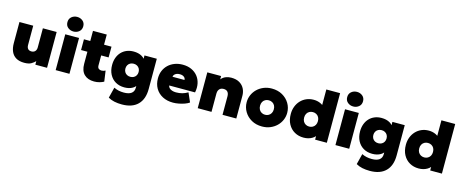

<svg xmlns="http://www.w3.org/2000/svg" viewBox="-48 -1633 6488 2692"><g transform="rotate(15 3196.0 -287.0)"><path d="M268.5 15Q196.5 15 149.8 -12.5Q103 -40 80.2 -91.2Q57.5 -142.5 57.5 -214V-520H257.5V-241Q257.5 -205 274.5 -185Q291.5 -165 326.5 -165Q349 -165 365 -174.8Q381 -184.5 389.2 -201.5Q397.5 -218.5 397.5 -241V-520H597.5V0H427.5V-51Q406 -28 370 -6.5Q334 15 268.5 15Z M722.5 0V-520H922.5V0ZM822.5 -587Q776 -587 741.8 -615.2Q707.5 -643.5 707.5 -693Q707.5 -742.5 741.8 -770.8Q776 -799 822.5 -799Q869 -799 903.2 -770.8Q937.5 -742.5 937.5 -693Q937.5 -643.5 903.2 -615.2Q869 -587 822.5 -587Z M1282.5 15Q1189.5 15 1137.5 -36.8Q1085.5 -88.5 1085.5 -189V-667H1285.5V-520H1393.5V-364H1285.5V-220Q1285.5 -187 1302.5 -173.5Q1319.5 -160 1342.5 -160Q1357 -160 1372 -163.8Q1387 -167.5 1400.5 -175L1422.5 -20Q1398 -6 1361.2 4.5Q1324.5 15 1282.5 15ZM993.5 -364V-520H1101.5V-364Z M1742 225Q1683 225 1632.8 214.5Q1582.5 204 1542 180L1581 25Q1614 41.5 1649.8 49.2Q1685.5 57 1726 57Q1798 57 1835 29.5Q1872 2 1872 -52V-167L1897 -124Q1881.5 -72.5 1832.5 -43.8Q1783.5 -15 1713 -15Q1639.5 -15 1584.5 -47.5Q1529.5 -80 1498.8 -138.5Q1468 -197 1468 -275Q1468 -333.5 1485.5 -381.2Q1503 -429 1535.5 -463.5Q1568 -498 1613 -516.5Q1658 -535 1713 -535Q1783.5 -535 1832.5 -506.5Q1881.5 -478 1897 -426L1872 -383V-521H2051V-82Q2051 66.5 1971.2 145.8Q1891.5 225 1742 225ZM1757 -180Q1785 -180 1806.8 -192Q1828.5 -204 1840.8 -225.5Q1853 -247 1853 -275Q1853 -303 1840.8 -324.5Q1828.5 -346 1806.8 -358Q1785 -370 1757 -370Q1729 -370 1707.2 -358Q1685.5 -346 1673.2 -324.5Q1661 -303 1661 -275Q1661 -247 1673.2 -225.5Q1685.5 -204 1707.2 -192Q1729 -180 1757 -180Z M2428 15Q2340.5 15 2275 -19.5Q2209.5 -54 2173.2 -116Q2137 -178 2137 -261Q2137 -321.5 2158.2 -371.8Q2179.5 -422 2218.2 -458.5Q2257 -495 2309.8 -515Q2362.5 -535 2426 -535Q2497 -535 2552.2 -510Q2607.5 -485 2643.5 -440.2Q2679.5 -395.5 2692.5 -335.2Q2705.5 -275 2691 -204H2316Q2318 -183.5 2333.2 -168Q2348.5 -152.5 2374 -143.8Q2399.5 -135 2432 -135Q2479.5 -135 2520.5 -146Q2561.5 -157 2602 -181L2660 -49Q2637 -31.5 2597.5 -17Q2558 -2.5 2513 6.2Q2468 15 2428 15ZM2329 -334H2503Q2503 -361 2480 -378Q2457 -395 2420 -395Q2382 -395 2356.8 -378Q2331.5 -361 2329 -334Z M2784.5 0V-520H2984.5V-472Q3011.5 -504.5 3048.8 -519.8Q3086 -535 3128.5 -535Q3203.5 -535 3251.2 -506Q3299 -477 3321.8 -430.5Q3344.5 -384 3344.5 -331V0H3144.5V-268Q3144.5 -309.5 3125.2 -332.2Q3106 -355 3065.5 -355Q3039.5 -355 3021.5 -344Q3003.5 -333 2994 -313.2Q2984.5 -293.5 2984.5 -268V0Z M3719.5 15Q3632.5 15 3566.2 -22.5Q3500 -60 3462.8 -122.5Q3425.5 -185 3425.5 -260Q3425.5 -314 3446.8 -363.5Q3468 -413 3507.2 -451.5Q3546.5 -490 3600.5 -512.5Q3654.5 -535 3719.5 -535Q3806.5 -535 3872.8 -497.5Q3939 -460 3976.2 -397.5Q4013.5 -335 4013.5 -260Q4013.5 -206 3992.2 -156.5Q3971 -107 3931.8 -68.5Q3892.5 -30 3838.8 -7.5Q3785 15 3719.5 15ZM3719.5 -155Q3747.5 -155 3770.2 -167.8Q3793 -180.5 3806.2 -204Q3819.5 -227.5 3819.5 -260Q3819.5 -292.5 3806.5 -316Q3793.5 -339.5 3770.8 -352.2Q3748 -365 3719.5 -365Q3691 -365 3668.2 -352.2Q3645.5 -339.5 3632.5 -316Q3619.5 -292.5 3619.5 -260Q3619.5 -227.5 3632.8 -204Q3646 -180.5 3668.8 -167.8Q3691.5 -155 3719.5 -155Z M4322.5 15Q4249.5 15 4191.2 -18.2Q4133 -51.5 4099.2 -113.2Q4065.5 -175 4065.5 -260Q4065.5 -319 4084.8 -369Q4104 -419 4139 -456.2Q4174 -493.5 4221.8 -514.2Q4269.5 -535 4326.5 -535Q4379 -535 4424.2 -514.8Q4469.5 -494.5 4505.5 -450L4458.5 -404V-720H4658.5V0H4488.5V-141L4515.5 -96Q4497 -46 4444.8 -15.5Q4392.5 15 4322.5 15ZM4359.5 -155Q4387.5 -155 4410.2 -167.8Q4433 -180.5 4446.2 -204Q4459.5 -227.5 4459.5 -260Q4459.5 -292.5 4446.5 -316Q4433.5 -339.5 4410.8 -352.2Q4388 -365 4359.5 -365Q4331 -365 4308.2 -352.2Q4285.5 -339.5 4272.5 -316Q4259.5 -292.5 4259.5 -260Q4259.5 -227.5 4272.8 -204Q4286 -180.5 4308.8 -167.8Q4331.5 -155 4359.5 -155Z M4783.5 0V-520H4983.5V0ZM4883.5 -587Q4837 -587 4802.8 -615.2Q4768.5 -643.5 4768.5 -693Q4768.5 -742.5 4802.8 -770.8Q4837 -799 4883.5 -799Q4930 -799 4964.2 -770.8Q4998.5 -742.5 4998.5 -693Q4998.5 -643.5 4964.2 -615.2Q4930 -587 4883.5 -587Z M5341 225Q5282 225 5231.8 214.5Q5181.5 204 5141 180L5180 25Q5213 41.5 5248.8 49.2Q5284.5 57 5325 57Q5397 57 5434 29.5Q5471 2 5471 -52V-167L5496 -124Q5480.5 -72.5 5431.5 -43.8Q5382.5 -15 5312 -15Q5238.5 -15 5183.5 -47.5Q5128.5 -80 5097.8 -138.5Q5067 -197 5067 -275Q5067 -333.5 5084.5 -381.2Q5102 -429 5134.5 -463.5Q5167 -498 5212 -516.5Q5257 -535 5312 -535Q5382.5 -535 5431.5 -506.5Q5480.5 -478 5496 -426L5471 -383V-521H5650V-82Q5650 66.5 5570.2 145.8Q5490.5 225 5341 225ZM5356 -180Q5384 -180 5405.8 -192Q5427.5 -204 5439.8 -225.5Q5452 -247 5452 -275Q5452 -303 5439.8 -324.5Q5427.5 -346 5405.8 -358Q5384 -370 5356 -370Q5328 -370 5306.2 -358Q5284.5 -346 5272.2 -324.5Q5260 -303 5260 -275Q5260 -247 5272.2 -225.5Q5284.5 -204 5306.2 -192Q5328 -180 5356 -180Z M5993 15Q5920 15 5861.8 -18.2Q5803.5 -51.5 5769.8 -113.2Q5736 -175 5736 -260Q5736 -319 5755.2 -369Q5774.5 -419 5809.5 -456.2Q5844.5 -493.5 5892.2 -514.2Q5940 -535 5997 -535Q6049.5 -535 6094.8 -514.8Q6140 -494.5 6176 -450L6129 -404V-720H6329V0H6159V-141L6186 -96Q6167.5 -46 6115.2 -15.5Q6063 15 5993 15ZM6030 -155Q6058 -155 6080.8 -167.8Q6103.5 -180.5 6116.8 -204Q6130 -227.5 6130 -260Q6130 -292.5 6117 -316Q6104 -339.5 6081.2 -352.2Q6058.5 -365 6030 -365Q6001.5 -365 5978.8 -352.2Q5956 -339.5 5943 -316Q5930 -292.5 5930 -260Q5930 -227.5 5943.2 -204Q5956.5 -180.5 5979.2 -167.8Q6002 -155 6030 -155Z"/></g></svg>

Font: Geologica Black
Style: Regular
Weight: 900
Designer: Sindre Bremnes, Frode Helland
Foundry: Monokrom Skriftforlag AS
Version: Version 1.010;gftools[0.9.28]